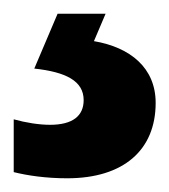

<svg xmlns="http://www.w3.org/2000/svg" viewBox="-27 -20 247 280"><path d="M200 130C200 79 163 49 110 40L127 0H57L23 80C69 85 95 98 95 126C95 149 79 162 46 162C30 162 11 159 -7 154V231C13 236 40 240 71 240C153 240 200 199 200 130Z"/></svg>

Font: Noto Sans Lao UI Cond
Style: Bold
Weight: 700
Width: 3
Designer: Monotype Design Team
Foundry: Monotype Imaging Inc.
Version: Version 2.000